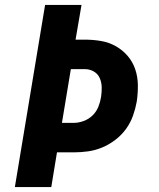

<svg xmlns="http://www.w3.org/2000/svg" viewBox="-20 -755 640 775"><path d="M40 0 162 -735H309L285 -595H322Q356 -595 388 -589.5Q420 -584 447.5 -568.5Q475 -553 495.5 -529Q516 -505 526 -475Q536 -445 536.5 -412Q537 -379 532 -345Q527 -317 517 -288.5Q507 -260 489 -235Q471 -210 445.5 -190.5Q420 -171 392 -159.5Q364 -148 335 -144Q306 -140 277 -140H210L187 0ZM230 -259H277Q297 -259 317.5 -266.5Q338 -274 353.5 -289Q369 -304 377 -324Q385 -344 388 -364Q391 -384 390.5 -403.5Q390 -423 382.5 -440Q375 -457 358.5 -466.5Q342 -476 322 -476H266Z"/></svg>

Font: Iosevka SS04 Heavy Extended
Style: Italic
Weight: 900
Width: 7
Italic angle: -9°
Monospace: yes
Designer: Belleve Invis
Foundry: Belleve Invis
Version: Version 19.0.0; ttfautohint (v1.8.4)